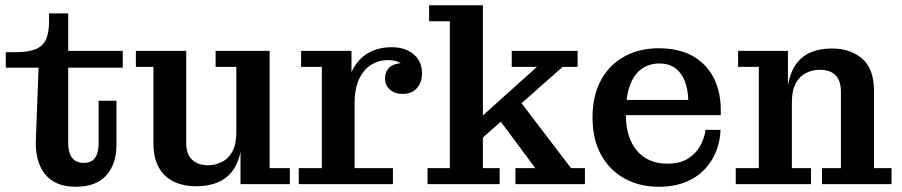

<svg xmlns="http://www.w3.org/2000/svg" viewBox="-20 -702 3438 732"><path d="M269 10Q189 10 150.5 -39.5Q112 -89 117 -176L127 -444H2V-503H41Q89 -503 117 -515Q145 -527 156 -553Q167 -579 167 -621V-651H240V-155Q240 -121 254.5 -101Q269 -81 299 -81Q329 -81 342.5 -100.5Q356 -120 356 -155V-318H424V-151Q424 -76 385 -33Q346 10 269 10ZM240 -444V-508H448V-444Z M727 8Q680 8 643.5 -9Q607 -26 586 -62.5Q565 -99 565 -156V-447H498V-508H690V-156Q690 -114 712.5 -93Q735 -72 773 -72Q801 -72 826 -84.5Q851 -97 866 -124.5Q881 -152 881 -197L904 -198Q904 -130 885.5 -84.5Q867 -39 827.5 -15.5Q788 8 727 8ZM897 0V-164L881 -161V-447H802V-508H1008V-61H1085V0Z M1119 0V-61H1207V-447H1128V-508H1320V-333L1332 -335V-61H1478V0ZM1298 -309Q1299 -386 1322.5 -432.5Q1346 -479 1385 -500.5Q1424 -522 1473 -522Q1525 -522 1557 -495Q1589 -468 1589 -422Q1589 -388 1569.5 -366Q1550 -344 1515 -344Q1485 -344 1466.5 -360.5Q1448 -377 1448 -402Q1448 -433 1469 -448.5Q1490 -464 1534 -461L1529 -423Q1527 -447 1509 -460Q1491 -473 1459 -473Q1425 -473 1396 -455.5Q1367 -438 1349.5 -401.5Q1332 -365 1332 -309Z M1610 0V-61H1695V-621H1616V-682H1821V-61H1885V0ZM1945 0V-61H2021L1870 -264L1945 -339L2157 -61H2210V0ZM1811 -169 1770 -216 2027 -447H1931V-508H2182V-447H2125Z M2491 10Q2418 10 2361 -21.5Q2304 -53 2271.5 -112Q2239 -171 2239 -254Q2239 -338 2271.5 -397Q2304 -456 2361 -487Q2418 -518 2491 -518L2494 -460Q2456 -460 2427 -440Q2398 -420 2382 -377.5Q2366 -335 2366 -265Q2366 -178 2408 -128Q2450 -78 2525 -78Q2572 -78 2602.5 -97Q2633 -116 2649.5 -146Q2666 -176 2670 -207H2727Q2726 -166 2711 -127Q2696 -88 2667 -57Q2638 -26 2594 -8Q2550 10 2491 10ZM2304 -263V-321H2604L2728 -282V-263ZM2604 -321Q2603 -362 2590.5 -393.5Q2578 -425 2554 -442.5Q2530 -460 2494 -460L2491 -518Q2569 -518 2621.5 -488Q2674 -458 2701 -405Q2728 -352 2728 -282Z M3114 0V-61H3186V-352Q3186 -395 3165 -415.5Q3144 -436 3106 -436Q3078 -436 3053.5 -424Q3029 -412 3014 -384.5Q2999 -357 2999 -312L2979 -311Q2979 -378 2997 -424Q3015 -470 3053.5 -493.5Q3092 -517 3153 -517Q3222 -517 3267 -478.5Q3312 -440 3312 -356V-61H3379V0ZM2785 0V-61H2873V-447H2794V-508H2984V-351L2999 -354V-61H3072V0Z"/></svg>

Font: Montagu Slab Medium
Style: Regular
Weight: 500
Version: Version 1.000